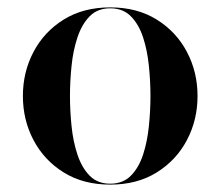

<svg xmlns="http://www.w3.org/2000/svg" viewBox="-20 -490 596 520"><path d="M42 -230Q42 -295 70.8 -349.5Q99.5 -404 152.5 -437Q205.5 -470 278.5 -470Q351.5 -470 404.5 -437Q457.5 -404 486.2 -349.5Q515 -295 515 -230Q515 -165 486.2 -110.5Q457.5 -56 404.5 -23Q351.5 10 278.5 10Q205.5 10 152.5 -23Q99.5 -56 70.8 -110.5Q42 -165 42 -230ZM169.5 -230Q169.5 -190 173.8 -148.2Q178 -106.5 189.8 -71.2Q201.5 -36 222.8 -14.2Q244 7.5 278.5 7.5Q313 7.5 334.5 -14.2Q356 -36 367.5 -71.2Q379 -106.5 383.2 -148.2Q387.5 -190 387.5 -230Q387.5 -270 383.2 -311.8Q379 -353.5 367.5 -388.8Q356 -424 334.5 -445.8Q313 -467.5 278.5 -467.5Q244 -467.5 222.8 -445.8Q201.5 -424 189.8 -388.8Q178 -353.5 173.8 -311.8Q169.5 -270 169.5 -230Z"/></svg>

Font: Bodoni* 72pt Medium
Style: Regular
Weight: 500
Version: Version 2.3